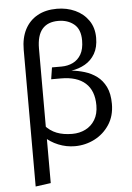

<svg xmlns="http://www.w3.org/2000/svg" viewBox="-62 -794 725 1053"><g transform="rotate(-5 300.0 -267.5)"><path d="M291.5 -748.5Q346 -748.5 391.8 -727.5Q437.5 -706.5 465 -666.8Q492.5 -627 492.5 -571.5Q492.5 -519 472 -483.8Q451.5 -448.5 417.2 -429Q383 -409.5 342 -403.5Q377.5 -400 414 -389Q450.5 -378 480.5 -355.8Q510.5 -333.5 528.8 -296.2Q547 -259 547 -202.5Q547 -136.5 515.5 -88.5Q484 -40.5 433.5 -14.8Q383 11 325 11Q278.5 11 234.5 -6.8Q190.5 -24.5 153.5 -59.5L167 -117.5Q194.5 -86 231 -71.8Q267.5 -57.5 317 -57.5Q356.5 -57.5 389.2 -73.8Q422 -90 441.8 -122.5Q461.5 -155 461.5 -202Q461.5 -283 415.2 -324.5Q369 -366 281.5 -366H227L237 -430.5H289.5Q324 -430.5 352.5 -444.2Q381 -458 397.8 -487.2Q414.5 -516.5 414.5 -563.5Q414.5 -625 379.8 -653.2Q345 -681.5 293 -681.5Q235 -681.5 205 -646.5Q175 -611.5 175 -539V201L91 212.5V-540Q91 -605.5 115.2 -652Q139.5 -698.5 184.2 -723.5Q229 -748.5 291.5 -748.5Z"/></g></svg>

Font: Fira Code Light
Style: Regular
Weight: 400
Monospace: yes
Version: Version 5.002